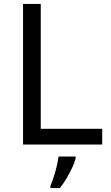

<svg xmlns="http://www.w3.org/2000/svg" viewBox="-20 -734 564 975"><path d="M97 0V-714H187V-80H499V0ZM364 70Q360 88 347.5 115.5Q335 143 318.5 171Q302 199 284 221H236V209Q244 192 252.5 165.5Q261 139 268 110.5Q275 82 277 61H364Z"/></svg>

Font: Noto Sans Mandaic
Style: Regular
Weight: 400
Designer: Monotype Design Team
Foundry: Monotype Imaging Inc.
Version: Version 2.002; ttfautohint (v1.8.4.7-5d5b)